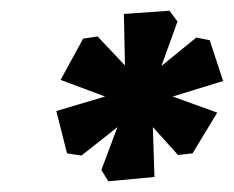

<svg xmlns="http://www.w3.org/2000/svg" viewBox="-20 -712 436 358"><path d="M169 -395 199 -475 132 -422 105 -426 85 -505 176 -532 93 -563 135 -640 162 -644 213 -590 211 -686 296 -692 311 -672 281 -589 346 -642 371 -637 396 -561 302 -532 385 -502 339 -426 312 -423 265 -475 268 -382 182 -374Z"/></svg>

Font: Grenze ExtraBold
Style: Italic
Weight: 800
Italic angle: -10°
Designer: Renata Polastri
Foundry: Omnibus-Type
Version: Version 1.002; ttfautohint (v1.8)